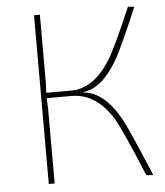

<svg xmlns="http://www.w3.org/2000/svg" viewBox="-51 -736 672 782"><g transform="rotate(-5 285.5 -345.0)"><path d="M288 -359Q371 -354 436 -242Q461 -199 544 1L516 -1Q433 -201 406 -244Q340 -348 243 -349H139Q142 -305 141 -262V0H117V-690H141V-453Q142 -415 139 -371H241Q330 -371 398 -475Q430 -524 501 -691L527 -689Q457 -523 429 -476Q365 -368 290 -361Z"/></g></svg>

Font: Taylor Sans Thin
Style: Regular
Weight: 100
Italic angle: -8°
Designer: Natanael Gama
Version: Version 1.001 September 8, 2015